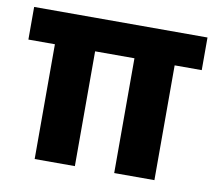

<svg xmlns="http://www.w3.org/2000/svg" viewBox="-63 -575 725 649"><g transform="rotate(10 300.0 -251.0)"><path d="M95 2V-392H4V-504H599V-392H506V2H368V-392H233V2Z"/></g></svg>

Font: Panamera
Style: Bold
Weight: 700
Designer: Bastien Sozeau
Foundry: NBR — Bastien Sozeau
Version: Version 3.002; ttfautohint (v1.8.4.7-5d5b);gftools[0.9.33]